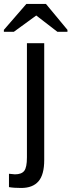

<svg xmlns="http://www.w3.org/2000/svg" viewBox="-70 -748 363 976"><path d="M37.6 207.5C76.7 207.5 106 196.3 125.5 173.8C145 151.4 154.8 115.2 154.8 65.4V-528.3H66.9V52.2C66.9 86.1 62.3 108.9 53.2 120.6C44.1 132.3 28.3 138.2 5.9 138.2L-24.4 135.3V203.1C-8.1 206.1 12.5 207.5 37.6 207.5ZM272.9 -596.2 163.6 -728H64L-50.3 -596.2V-586.4H0.5L113.8 -668.9H114.7L221.7 -586.4H272.9Z"/></svg>

Font: Arimo
Style: Regular
Weight: 400
Designer: Steve Matteson
Foundry: Monotype Imaging Inc.
Version: Version 1.32